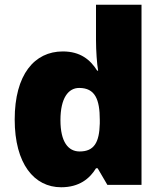

<svg xmlns="http://www.w3.org/2000/svg" viewBox="-20 -780 683 810"><path d="M238 10C314 10 358 -26 385 -70H392L433 0H577V-760H385V-612C385 -565 389 -510 394 -482H390C361 -528 319 -563 245 -563C125 -563 42 -465 42 -276C42 -89 124 10 238 10ZM316 -141C268 -141 235 -181 235 -273C235 -366 268 -409 314 -409C381 -409 401 -361 401 -274V-259C399 -179 377 -141 316 -141Z"/></svg>

Font: Noto Sans Malayalam Black
Style: Regular
Weight: 900
Designer: Jelle Bosma - Monotype Design Team
Foundry: Monotype Imaging Inc.
Version: Version 2.104